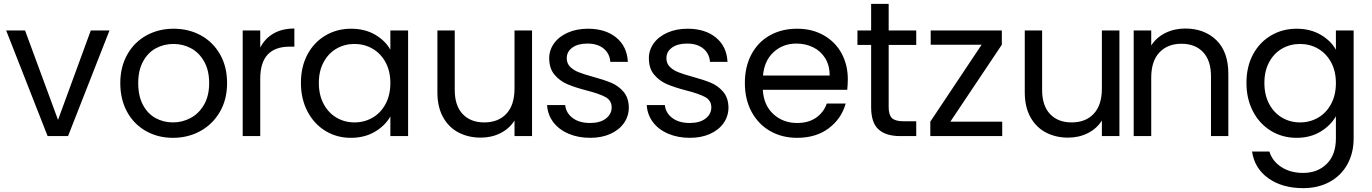

<svg xmlns="http://www.w3.org/2000/svg" viewBox="-20 -706 7118 996"><path d="M281 -84 451 -548H548L333 0H227L12 -548H110Z M604 -275Q604 -359 640.5 -423.5Q677 -488 740 -522.5Q803 -557 881 -557Q959 -557 1022 -522.5Q1085 -488 1121.5 -424Q1158 -360 1158 -275Q1158 -190 1120.5 -125.5Q1083 -61 1019 -26Q955 9 877 9Q800 9 737.5 -26Q675 -61 639.5 -125.5Q604 -190 604 -275ZM1065 -275Q1065 -341 1039 -387Q1013 -433 971 -455.5Q929 -478 880 -478Q830 -478 788.5 -455.5Q747 -433 722 -387Q697 -341 697 -275Q697 -208 721.5 -162Q746 -116 787 -93.5Q828 -71 877 -71Q926 -71 969 -94Q1012 -117 1038.5 -163Q1065 -209 1065 -275Z M1507 -558V-464H1483Q1330 -464 1330 -298V0H1239V-548H1330V-459Q1354 -506 1398.5 -532Q1443 -558 1507 -558Z M1801 -557Q1873 -557 1926 -526Q1979 -495 2005 -448V-548H2097V0H2005V-102Q1978 -54 1924.5 -22.5Q1871 9 1800 9Q1727 9 1668 -27Q1609 -63 1575 -128Q1541 -193 1541 -276Q1541 -360 1575 -423.5Q1609 -487 1668.5 -522Q1728 -557 1801 -557ZM1819 -478Q1768 -478 1726 -454Q1684 -430 1659 -384Q1634 -338 1634 -276Q1634 -213 1659 -166.5Q1684 -120 1726 -95.5Q1768 -71 1819 -71Q1870 -71 1912.5 -95.5Q1955 -120 1980 -166.5Q2005 -213 2005 -275Q2005 -337 1980 -383Q1955 -429 1912.5 -453.5Q1870 -478 1819 -478Z M2740 -548V0H2649V-81Q2623 -39 2576.5 -15.5Q2530 8 2474 8Q2410 8 2359 -18.5Q2308 -45 2278.5 -98Q2249 -151 2249 -227V-548H2339V-239Q2339 -158 2380 -114.5Q2421 -71 2492 -71Q2565 -71 2607 -116Q2649 -161 2649 -247V-548Z M2818 -161H2912Q2916 -120 2950.5 -94Q2985 -68 3041 -68Q3093 -68 3123 -91Q3153 -114 3153 -149Q3153 -185 3121 -202.5Q3089 -220 3022 -237Q2961 -253 2922.5 -269.5Q2884 -286 2856.5 -318.5Q2829 -351 2829 -404Q2829 -446 2854 -481Q2879 -516 2925 -536.5Q2971 -557 3030 -557Q3121 -557 3177 -511Q3233 -465 3237 -385H3146Q3143 -428 3111.5 -454Q3080 -480 3027 -480Q2978 -480 2949 -459Q2920 -438 2920 -404Q2920 -377 2937.5 -359.5Q2955 -342 2981.5 -331.5Q3008 -321 3055 -308Q3114 -292 3151 -276.5Q3188 -261 3214.5 -230Q3241 -199 3242 -149Q3242 -104 3217 -68Q3192 -32 3146.5 -11.5Q3101 9 3042 9Q2979 9 2929 -12.5Q2879 -34 2850 -72.5Q2821 -111 2818 -161Z M3335 -161H3429Q3433 -120 3467.5 -94Q3502 -68 3558 -68Q3610 -68 3640 -91Q3670 -114 3670 -149Q3670 -185 3638 -202.5Q3606 -220 3539 -237Q3478 -253 3439.5 -269.5Q3401 -286 3373.5 -318.5Q3346 -351 3346 -404Q3346 -446 3371 -481Q3396 -516 3442 -536.5Q3488 -557 3547 -557Q3638 -557 3694 -511Q3750 -465 3754 -385H3663Q3660 -428 3628.5 -454Q3597 -480 3544 -480Q3495 -480 3466 -459Q3437 -438 3437 -404Q3437 -377 3454.5 -359.5Q3472 -342 3498.5 -331.5Q3525 -321 3572 -308Q3631 -292 3668 -276.5Q3705 -261 3731.5 -230Q3758 -199 3759 -149Q3759 -104 3734 -68Q3709 -32 3663.5 -11.5Q3618 9 3559 9Q3496 9 3446 -12.5Q3396 -34 3367 -72.5Q3338 -111 3335 -161Z M4375 -240H3937Q3942 -159 3992.5 -113.5Q4043 -68 4115 -68Q4174 -68 4213.5 -95.5Q4253 -123 4269 -169H4367Q4345 -90 4279 -40.5Q4213 9 4115 9Q4037 9 3975.5 -26Q3914 -61 3879 -125.5Q3844 -190 3844 -275Q3844 -360 3878 -424Q3912 -488 3973.5 -522.5Q4035 -557 4115 -557Q4193 -557 4253 -523Q4313 -489 4345.5 -429.5Q4378 -370 4378 -295Q4378 -269 4375 -240ZM4111 -480Q4042 -480 3993.5 -436Q3945 -392 3938 -314H4284Q4284 -366 4261 -403.5Q4238 -441 4198.5 -460.5Q4159 -480 4111 -480Z M4590 -473V-150Q4590 -110 4607 -93.5Q4624 -77 4666 -77H4733V0H4651Q4575 0 4537 -35Q4499 -70 4499 -150V-473H4428V-548H4499V-686H4590V-548H4733V-473Z M4910 -75H5179V0H4806V-75L5072 -474H4808V-548H5177V-474Z M5787 -548V0H5696V-81Q5670 -39 5623.5 -15.5Q5577 8 5521 8Q5457 8 5406 -18.5Q5355 -45 5325.5 -98Q5296 -151 5296 -227V-548H5386V-239Q5386 -158 5427 -114.5Q5468 -71 5539 -71Q5612 -71 5654 -116Q5696 -161 5696 -247V-548Z M6352 -323V0H6262V-310Q6262 -392 6221 -435.5Q6180 -479 6109 -479Q6037 -479 5994.5 -434Q5952 -389 5952 -303V0H5861V-548H5952V-470Q5979 -512 6025.5 -535Q6072 -558 6128 -558Q6228 -558 6290 -497.5Q6352 -437 6352 -323Z M6910 -448V-548H7002V12Q7002 87 6970 145.5Q6938 204 6878.5 237Q6819 270 6740 270Q6632 270 6560 219Q6488 168 6475 80H6565Q6580 130 6627 160.5Q6674 191 6740 191Q6815 191 6862.5 144Q6910 97 6910 12V-103Q6883 -55 6830 -23Q6777 9 6706 9Q6633 9 6573.5 -27Q6514 -63 6480 -128Q6446 -193 6446 -276Q6446 -360 6480 -423.5Q6514 -487 6573.5 -522Q6633 -557 6706 -557Q6777 -557 6830.5 -526Q6884 -495 6910 -448ZM6724 -478Q6673 -478 6631 -454Q6589 -430 6564 -384Q6539 -338 6539 -276Q6539 -213 6564 -166.5Q6589 -120 6631 -95.5Q6673 -71 6724 -71Q6775 -71 6817.5 -95.5Q6860 -120 6885 -166.5Q6910 -213 6910 -275Q6910 -337 6885 -383Q6860 -429 6817.5 -453.5Q6775 -478 6724 -478Z"/></svg>

Font: Poppins A&M
Style: Regular-A&M
Weight: 400
Designer: Ninad Kale (Devanagari), Jonny Pinhorn (Latin)
Foundry: Indian Type Foundry
Version: 4.004